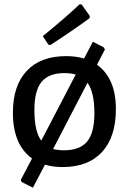

<svg xmlns="http://www.w3.org/2000/svg" viewBox="-20 -769 598 893"><path d="M215 -560 205 -561 179 -601Q284 -686 350 -749L360 -748L398 -694L396 -684Q317 -626 215 -560ZM431 -468Q519 -405 519 -262Q519 -132 454.5 -62Q390 8 271 8Q227 8 189 -3L133 104L80 77L77 67L129 -32Q40 -96 40 -245Q40 -371 104.5 -439.5Q169 -508 288 -508Q332 -508 371 -497L412 -575L462 -549L468 -539ZM140 -257Q140 -157 172 -115L332 -422Q311 -429 279 -429Q207 -429 173.5 -388.5Q140 -348 140 -257ZM278 -70Q351 -70 385 -110.5Q419 -151 419 -243Q419 -340 387 -384L227 -76Q250 -70 278 -70Z"/></svg>

Font: Alegreya Sans SC Medium
Style: Regular
Weight: 500
Designer: Juan Pablo del Peral
Foundry: Huerta Tipografica
Version: Version 2.001;PS 002.001;hotconv 1.0.88;makeotf.lib2.5.64775